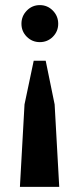

<svg xmlns="http://www.w3.org/2000/svg" viewBox="-20 -732 309 752"><path d="M85 -690.5Q106 -712 136 -712Q166 -712 187 -690.5Q208 -669 208 -639Q208 -609 187 -588Q166 -567 136 -567Q106 -567 85 -588Q64 -609 64 -639Q64 -669 85 -690.5ZM76 -323 112 -494H159L194 -323L212 0H58Z"/></svg>

Font: Cinzel Decorative
Style: Bold
Weight: 700
Version: Version 1.002;PS 001.002;hotconv 1.0.56;makeotf.lib2.0.21325